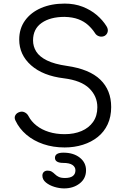

<svg xmlns="http://www.w3.org/2000/svg" viewBox="-20 -811 702 1069"><path d="M340 10Q276 10 221.5 -8.5Q167 -27 127 -61Q87 -95 66 -140Q58 -156 65.5 -169.5Q73 -183 91 -188Q105 -192 118.5 -185Q132 -178 139 -164Q154 -135 183 -112Q212 -89 252 -76.5Q292 -64 340 -64Q393 -64 434 -81.5Q475 -99 498.5 -132.5Q522 -166 522 -214Q522 -275 477 -319Q432 -363 336 -375Q219 -389 153 -447.5Q87 -506 87 -591Q87 -652 119.5 -697Q152 -742 209 -766.5Q266 -791 340 -791Q395 -791 440 -773.5Q485 -756 518.5 -727.5Q552 -699 573 -665Q583 -649 579.5 -634Q576 -619 562 -611Q547 -604 531.5 -609Q516 -614 508 -628Q493 -651 470.5 -671.5Q448 -692 416 -704Q384 -716 339 -717Q260 -717 212 -683.5Q164 -650 164 -586Q164 -552 182 -523.5Q200 -495 241.5 -474.5Q283 -454 353 -444Q478 -426 538.5 -367.5Q599 -309 599 -215Q599 -161 579.5 -119Q560 -77 524.5 -48.5Q489 -20 441.5 -5Q394 10 340 10ZM337 238Q311 238 283 229.5Q255 221 235.5 205Q216 189 216 167Q216 154 224 146.5Q232 139 245 139Q259 139 268.5 145Q278 151 286.5 159.5Q295 168 307.5 174Q320 180 342 180Q371 180 385.5 169Q400 158 400 137Q400 119 383.5 107.5Q367 96 331 96Q310 96 298 89Q286 82 286 68Q286 39 333 39Q389 39 424 66.5Q459 94 459 137Q459 183 423.5 210.5Q388 238 337 238Z"/></svg>

Font: Comfortaa
Style: Regular
Weight: 400
Designer: Johan Aakerlund
Foundry: Johan Aakerlund
Version: Version 3.104; ttfautohint (v1.8.1.43-b0c9)